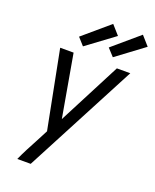

<svg xmlns="http://www.w3.org/2000/svg" viewBox="-176 -869 957 1184"><g transform="rotate(20 302.5 -277.5)"><path d="M86 215Q103 177 122.5 139.5Q142 102 162 65L200 -8L100 -520H188L260 -110L472 -520H560L174 215ZM425 -576 381 -624 552 -770 605 -710ZM229 -576 186 -624 357 -770 410 -710Z"/></g></svg>

Font: Iosevka Aile Oblique
Style: Regular
Weight: 400
Italic angle: -9°
Designer: Belleve Invis
Foundry: Belleve Invis
Version: Version 31.1.0; ttfautohint (v1.8.4)